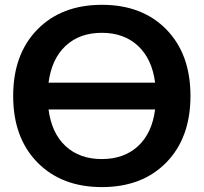

<svg xmlns="http://www.w3.org/2000/svg" viewBox="-20 -760 838 790"><path d="M133.8 -638.7Q233.4 -740.2 399.4 -740.2Q565.4 -740.2 664.6 -638.7Q763.7 -537.1 763.7 -365.2Q763.7 -193.4 664.6 -91.8Q565.4 9.8 399.4 9.8Q233.4 9.8 133.8 -91.8Q34.2 -193.4 34.2 -365.2Q34.2 -537.1 133.8 -638.7ZM179.7 -309.6Q192.4 -211.9 250 -158.7Q307.6 -105.5 398.9 -105.5Q490.2 -105.5 547.9 -158.7Q605.5 -211.9 618.2 -309.6ZM179.7 -419.9H618.2Q605.5 -517.6 547.9 -571.3Q490.2 -625 398.9 -625Q307.6 -625 250 -571.3Q192.4 -517.6 179.7 -419.9Z"/></svg>

Font: Mgen+ 1c bold
Style: Bold
Weight: 700
Designer: [Source Han Sans]
Ryoko NISHIZUKA  (kana & ideographs); Paul D. Hunt (Latin, Greek & Cyrillic); Wenlong ZHANG  (bopomofo
Version: Version 1.059.20150602